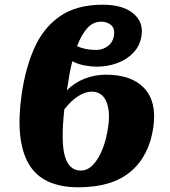

<svg xmlns="http://www.w3.org/2000/svg" viewBox="-20 -785 723 815"><path d="M313 10Q159 10 101.5 -90Q44 -190 72 -385Q88 -496 126 -581.5Q164 -667 234.5 -716Q305 -765 416 -765Q500 -765 544.5 -729Q589 -693 581 -636Q575 -591 546 -561Q517 -531 476 -516.5Q435 -502 391 -502Q368 -502 340 -507Q312 -512 287 -525Q280 -498 274.5 -467Q269 -436 264 -402Q296 -434 339 -451Q382 -468 429 -468Q539 -468 592.5 -410.5Q646 -353 631 -246Q614 -124 535 -57Q456 10 313 10ZM409 -693Q375 -693 350 -665Q325 -637 307 -589Q322 -582 342.5 -577.5Q363 -573 389 -573Q416 -573 438 -589.5Q460 -606 464 -636Q468 -665 451 -679Q434 -693 409 -693ZM369 -396Q343 -396 313 -377.5Q283 -359 253 -321Q238 -182 255.5 -121.5Q273 -61 323 -61Q352 -61 375.5 -86Q399 -111 415.5 -153Q432 -195 439 -246Q449 -313 431 -354.5Q413 -396 369 -396Z"/></svg>

Font: Noto Serif Black
Style: Italic
Weight: 900
Italic angle: -12°
Designer: Monotype Design Team
Foundry: Monotype Imaging Inc.
Version: Version 2.013